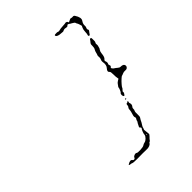

<svg xmlns="http://www.w3.org/2000/svg" viewBox="-211 -771 968 968"><g transform="rotate(-45 273.5 -287.0)"><path d="M363 -154Q364 -159 368 -154Q370 -152 368 -149Q366 -146 368 -142Q373 -129 364 -119Q360 -115 360.5 -108.5Q361 -102 358 -96.5Q355 -91 356 -74.5Q357 -58 353 -52.5Q349 -47 347 -43Q342 -31 333 -18Q328 -10 328 -7Q328 -4 325.5 0Q323 4 324.5 10.5Q326 17 326 23.5Q326 30 327 35Q328 40 319 48.5Q310 57 307 62Q304 67 301 67Q298 67 295.5 72Q293 77 283.5 81Q274 85 261.5 84Q249 83 235.5 83.5Q222 84 195 84Q168 84 163.5 81.5Q159 79 153 79Q144 78 144 75Q153 68 163 66Q170 65 174 70Q178 76 183.5 75Q189 74 191 68Q192 64 199 61Q210 56 216 61Q220 64 240 63Q260 62 266 57.5Q272 53 280.5 51.5Q289 50 298 41Q307 32 308 24Q308 17 312.5 6Q317 -5 319 -7Q325 -11 318 -18L315 -22L320 -32Q324 -41 327.5 -45.5Q331 -50 331 -53.5Q331 -57 335 -62Q339 -67 336.5 -72Q334 -77 336 -85Q344 -109 344 -121Q344 -127 348 -131.5Q352 -136 352 -140Q352 -152 358 -152Q362 -152 363 -154ZM318 30Q318 29 317 29Q315 29 314.5 30.5Q314 32 315 33Q318 35 318 30ZM366 -173Q367 -174 369 -174Q371 -174 372 -172.5Q373 -171 370 -169Q367 -168 365.5 -169Q364 -170 366 -173ZM460 -513Q462 -513 463 -511Q464 -509 464 -499Q465 -485 461.5 -480Q458 -475 459.5 -469.5Q461 -464 458.5 -456.5Q456 -449 456 -447Q456 -445 451 -438Q446 -431 445 -419Q443 -395 434 -388Q428 -384 431 -376Q435 -367 431 -359Q428 -355 431 -350Q435 -342 429 -338Q422 -334 434 -323Q442 -317 443 -317Q444 -317 451 -310.5Q458 -304 465 -304Q481 -304 486 -296Q491 -286 483 -278Q478 -273 468 -274Q458 -275 449.5 -271Q441 -267 438 -267Q436 -267 426 -258Q416 -249 407 -238.5Q398 -228 397 -225Q395 -219 389 -214Q383 -209 384.5 -205Q386 -201 381.5 -194.5Q377 -188 375 -187Q373 -187 371.5 -188.5Q370 -190 369 -193Q368 -196 368 -200Q368 -208 373 -211Q376 -214 380 -223.5Q384 -233 384 -238Q384 -240 388 -244.5Q392 -249 394 -253Q396 -257 405 -263L415 -269L414 -276Q412 -282 412 -302Q412 -322 408 -324Q397 -333 410 -347Q423 -360 418 -386Q417 -393 420.5 -400Q424 -407 423 -416Q422 -425 424 -428.5Q426 -432 428 -441.5Q430 -451 434.5 -458Q439 -465 439 -478Q439 -489 440 -491.5Q441 -494 445 -499Q451 -505 451 -506.5Q451 -508 453.5 -510.5Q456 -513 460 -513ZM437 -650Q437 -644 449 -651Q457 -656 462 -654Q467 -652 473.5 -653Q480 -654 484 -648Q503 -619 492 -604Q483 -591 484 -579Q485 -571 481.5 -564.5Q478 -558 481 -554Q483 -550 482.5 -547.5Q482 -545 476 -538Q469 -529 469 -528Q469 -525 463 -527Q462 -528 461 -528Q459 -531 461 -535.5Q463 -540 463.5 -554.5Q464 -569 468 -578L473 -588L470 -599Q467 -609 464 -613.5Q461 -618 461 -620Q461 -625 446 -633Q441 -635 436 -639Q426 -647 422 -640Q419 -635 407 -638Q400 -640 393 -637Q388 -634 384.5 -634Q381 -634 362 -636Q346 -639 343 -646Q342 -650 343.5 -651.5Q345 -653 353 -653Q363 -654 367 -651.5Q371 -649 378 -651.5Q385 -654 404 -655Q423 -656 424 -657Q425 -658 429 -657Q433 -656 435 -654Q437 -652 437 -650Z"/></g></svg>

Font: TT2020 Style D
Style: Italic
Weight: 400
Italic angle: -15°
Version: Version 0.2.000